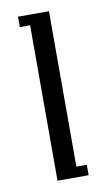

<svg xmlns="http://www.w3.org/2000/svg" viewBox="-66 -548 324 584"><g transform="rotate(-10 96.0 -256.0)"><path d="M32.2 -480V-512.2H127.9V-32.2H160.2V0H64V-480Z"/></g></svg>

Font: Gawaa
Style: Regular
Weight: 400
Designer: T. Christopher White
Version: Version 1.0